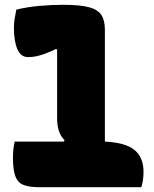

<svg xmlns="http://www.w3.org/2000/svg" viewBox="-20 -780 640 800"><path d="M41 -190H246L249 -196Q232 -213 225 -235.5Q218 -258 218 -286V-573L214 -576Q171 -556 145.5 -549Q120 -542 97 -542Q67 -542 52.5 -575Q38 -608 38 -665Q38 -683 41 -702Q44 -721 48 -740Q94 -751 144.5 -755.5Q195 -760 243 -760Q313 -760 350.5 -750Q388 -740 402.5 -717.5Q417 -695 417 -656V-190Q503 -186 540.5 -155Q578 -124 578 -64Q578 -45 575.5 -29Q573 -13 569 0H143Q102 0 78 -9.5Q54 -19 44 -45.5Q34 -72 34 -123Q34 -158 41 -190Z"/></svg>

Font: Recursive Mn Csl St Blk
Style: Regular
Weight: 900
Monospace: yes
Version: Version 1.079;hotconv 1.0.112;makeotfexe 2.5.65598; ttfautoh